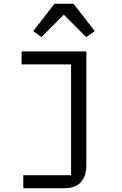

<svg xmlns="http://www.w3.org/2000/svg" viewBox="-20 -785 640 1005"><path d="M102 132H352V-448H93V-516H432V82Q432 134 404.5 167Q377 200 318 200H102ZM365 -765 476 -622 431 -591 314 -708 197 -591 154 -622 265 -765Z"/></svg>

Font: Lilex Nerd Font
Style: Regular
Weight: 400
Designer: Mike Abbink, Paul van der Laan, Pieter van Rosmalen, Mikhael Khrustik
Foundry: Mikhael Khrustik
Version: Version 2.400; ttfautohint (v1.8.4.7-5d5b);Nerd Fonts 3.3.0